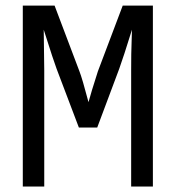

<svg xmlns="http://www.w3.org/2000/svg" viewBox="-20 -679 640 699"><path d="M457.5 0V-423.8Q457.5 -489.7 459 -522L460.4 -570.8Q429.2 -470.2 414.1 -428.7L334 -214.8H267.1L186 -428.7Q177.2 -451.2 139.2 -570.8L141.1 -423.8V0H63V-658.7H178.7L269 -419.9Q279.3 -394 302.2 -307.1L314.9 -351.1L336.4 -419.4L426.8 -658.7H536.6V0Z"/></svg>

Font: Courier New
Style: Regular
Weight: 400
Designer: Steve Matteson
Foundry: Ascender Corporation
Version: Version 2.00.3